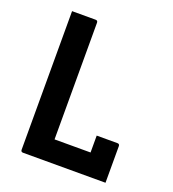

<svg xmlns="http://www.w3.org/2000/svg" viewBox="-129 -799 808 897"><g transform="rotate(20 275.0 -350.0)"><path d="M87 0Q76 0 76 -11V-700H193Q204 -700 204 -689V-109H383V-193H486Q497 -193 497 -182V0Z"/></g></svg>

Font: Recursive Sn Lnr St SmB
Style: Regular
Weight: 600
Version: Version 1.079;hotconv 1.0.112;makeotfexe 2.5.65598; ttfautoh